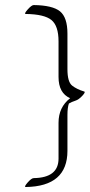

<svg xmlns="http://www.w3.org/2000/svg" viewBox="-20 -542 355 759"><path d="M257.3 -153.8Q211.4 -173.8 211.4 -237.8V-378.4Q211.4 -439.9 183.3 -462.9Q155.3 -485.8 82 -486.8Q73.7 -486.8 89.4 -504.4Q105 -522 113.3 -522Q188 -521 217.3 -497.1Q246.6 -473.1 246.6 -409.2V-268.6Q246.6 -218.3 265.1 -203.6Q283.7 -189 313 -180.2Q319.3 -178.2 305.2 -163.1Q291 -147.9 277.6 -143.8Q264.2 -139.6 252.4 -132.8Q246.6 -116.7 246.6 -87.4V54.2Q246.6 194.8 82 197.3Q73.7 197.3 89.1 179.7Q104.5 162.1 113.3 162.1Q211.4 160.6 211.4 85V-56.6Q211.4 -118.2 257.3 -153.8Z"/></svg>

Font: ML-NILA01_NewLipi
Style: Regular
Weight: 400
Designer: CLT@C-DIT
Version: Version ML-NILA01_NewLipi 2.